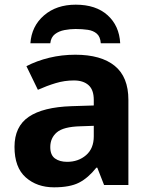

<svg xmlns="http://www.w3.org/2000/svg" viewBox="-20 -791 644 821"><path d="M302 -557Q412 -557 470.5 -509.5Q529 -462 529 -364V0H425L396 -74H392Q357 -30 318 -10Q279 10 211 10Q138 10 90 -32.5Q42 -75 42 -163Q42 -250 103 -291.5Q164 -333 286 -337L381 -340V-364Q381 -407 358.5 -427Q336 -447 296 -447Q256 -447 218 -435.5Q180 -424 142 -407L93 -508Q137 -531 190.5 -544Q244 -557 302 -557ZM381 -253 323 -251Q251 -249 223 -225Q195 -201 195 -162Q195 -128 215 -113.5Q235 -99 267 -99Q315 -99 348 -127.5Q381 -156 381 -208ZM304 -771Q390 -771 440 -726Q490 -681 494 -606H411Q409 -634 394 -647Q379 -660 355.5 -663.5Q332 -667 303 -667Q280 -667 256 -662.5Q232 -658 215 -645Q198 -632 195 -606H110Q115 -679 168 -725Q221 -771 304 -771Z"/></svg>

Font: Noto IKEA Arabic
Style: Bold
Weight: 700
Designer: Monotype Design Team
Foundry: Monotype Imaging Inc.
Version: Version 1.200